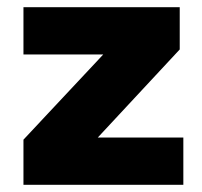

<svg xmlns="http://www.w3.org/2000/svg" viewBox="-20 -512 559 532"><path d="M251 -131H488V0H45V-125L266 -361H45V-492H478V-375Z"/></svg>

Font: wassup Sans
Style: Black
Weight: 900
Version: Version 2.001